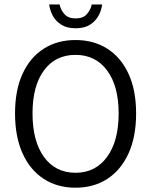

<svg xmlns="http://www.w3.org/2000/svg" viewBox="-20 -853 697 885"><path d="M328.1 12.2Q244.1 12.2 181.4 -28.6Q118.7 -69.3 84 -146Q49.3 -222.7 49.3 -330.1Q49.3 -437.5 84 -512.9Q118.7 -588.4 181.4 -628.4Q244.1 -668.5 328.1 -668.5Q412.1 -668.5 474.9 -628.4Q537.6 -588.4 572.5 -512.7Q607.4 -437 607.4 -330.1Q607.4 -222.7 572.5 -146Q537.6 -69.3 474.9 -28.6Q412.1 12.2 328.1 12.2ZM328.1 -56.6Q419.9 -56.6 473.4 -129.6Q526.9 -202.6 526.9 -330.1Q526.9 -457 473.4 -528.6Q419.9 -600.1 328.1 -600.1Q235.4 -600.1 182.6 -528.6Q129.9 -457 129.9 -330.1Q129.9 -202.6 182.6 -129.6Q235.4 -56.6 328.1 -56.6ZM328.6 -722.7Q289.1 -722.7 263.2 -738.8Q237.3 -754.9 223.6 -780Q210 -805.2 206.5 -832.5H254.9Q259.3 -808.1 276.9 -788.1Q294.4 -768.1 328.6 -768.1Q363.3 -768.1 380.6 -788.1Q397.9 -808.1 402.8 -832.5H450.7Q447.8 -805.2 433.8 -780Q419.9 -754.9 394.3 -738.8Q368.7 -722.7 328.6 -722.7Z"/></svg>

Font: Varta Light
Style: Regular
Weight: 400
Version: Version 1.004